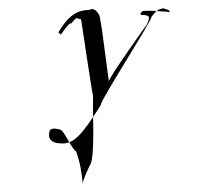

<svg xmlns="http://www.w3.org/2000/svg" viewBox="-20 -478 486 462"><path d="M120 -399C147 -446 171 -454 195 -454C205 -461 216 -450 220 -438L225 -409L242 -282C240 -289 334 -420 334 -420C341 -438 342 -442 319 -442C317 -448 321 -449 321 -449C319 -456 389 -449 389 -449C387 -456 378 -455 374 -458C361 -456 356 -453 344 -437C349 -434 215 -226 223 -226C178 -154 157 -130 126 -133C105 -133 94 -144 99 -161C100 -170 112 -170 125 -166C133 -166 154 -117 163 -114C172 -90 177 -62 179 -36C179 -42 187 -61 196 -80C210 -95 202 -226 204 -234C203 -244 205 -244 203 -252C201 -258 176 -426 176 -426C174 -436 174 -432 170 -432C164 -439 157 -428 151 -421C149 -428 126 -394 126 -394C124 -400 120 -399 120 -399Z"/></svg>

Font: Zinc
Style: Obl
Weight: 400
Version: Version 1